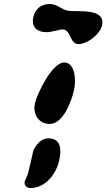

<svg xmlns="http://www.w3.org/2000/svg" viewBox="-20 -641 533 962"><path d="M291 -494C338 -494 327 -420 374 -420C417 -420 481 -469 491 -513C512 -603 366 -580 323 -587C287 -592 268 -621 229 -621C186 -621 156 -596 147 -555C136 -507 164 -480 211 -480H224C230 -481 281 -492 287 -493C288 -493 290 -494 291 -494ZM155 -124C143 -70 173 -20 229 -20C301 -20 341 -146 351 -190C362 -236 357 -328 302 -328C240 -328 166 -170 155 -124ZM104 267C99 288 114 301 133 301C207 301 261 232 276 165C289 110 287 52 222 52C186 52 163 82 147 113C144 131 124 215 119 233C118 236 108 257 107 260C107 260 104 265 104 267Z"/></svg>

Font: Charger
Style: OversprayIt
Weight: 400
Designer: Jasper
Foundry: Cannot Into Space Fonts
Version: Version 0.980